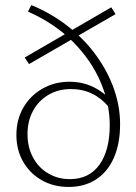

<svg xmlns="http://www.w3.org/2000/svg" viewBox="-20 -736 541 761"><path d="M252 5Q192 5 145 -22Q98 -49 71.5 -95.5Q45 -142 45 -201Q45 -262 72.5 -309.5Q100 -357 148 -384.5Q196 -412 255 -412Q307 -412 350 -391Q393 -370 425 -333L411 -312Q382 -347 344.5 -365Q307 -383 261 -383Q210 -383 171 -359.5Q132 -336 110.5 -296Q89 -256 89 -204Q89 -153 110.5 -112.5Q132 -72 170.5 -49Q209 -26 257 -26Q333 -26 374 -83Q415 -140 415 -240Q415 -327 378 -412.5Q341 -498 269 -570.5Q197 -643 91 -690L104 -716Q188 -681 253.5 -628.5Q319 -576 364 -512.5Q409 -449 432.5 -381Q456 -313 456 -244Q456 -167 431.5 -111Q407 -55 361 -25Q315 5 252 5ZM95 -482 78 -508 421 -707 438 -680Z"/></svg>

Font: Ysabeau ExtraLight
Style: Regular
Weight: 250
Designer: Christian Thalmann (Catharsis Fonts)
Version: Version 2.002